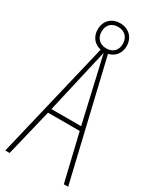

<svg xmlns="http://www.w3.org/2000/svg" viewBox="-220 -934 817 997"><g transform="rotate(30 188.5 -435.5)"><path d="M351 0H377L211 -701C249 -710 275 -740 275 -784C275 -837 237 -871 187 -871C139 -871 101 -839 101 -785C101 -739 129 -709 167 -701L0 0H26L94 -281H284ZM189 -721C146 -721 124 -750 124 -785C124 -822 146 -849 187 -849C227 -849 252 -823 252 -784C252 -746 228 -721 189 -721ZM208 -612 278 -306H100L170 -612C178 -646 183 -666 189 -695C195 -666 200 -645 208 -612Z"/></g></svg>

Font: Noto Sans Armenian ExtraCondensed Thin
Style: Regular
Weight: 100
Width: 2
Designer: Monotype Design Team
Foundry: Monotype Imaging Inc.
Version: Version 2.008